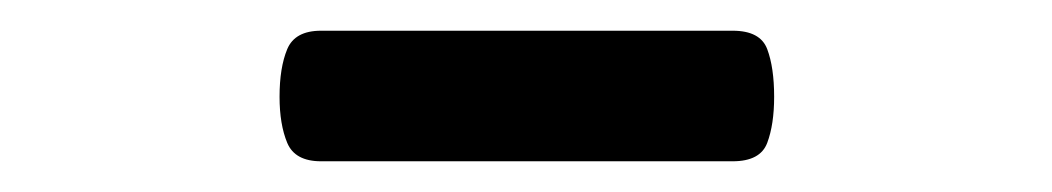

<svg xmlns="http://www.w3.org/2000/svg" viewBox="-20 -791 685 125"><path d="M189 -686Q172 -686 167 -698Q162 -710 162 -728Q162 -747 167 -759Q172 -771 189 -771H457Q475 -771 479.5 -759Q484 -747 484 -728Q484 -710 479.5 -698Q475 -686 457 -686Z"/></svg>

Font: Playwrite PT
Style: Regular
Weight: 400
Designer: Veronika Burian, José Scaglione
Foundry: TypeTogether
Version: Version 1.002